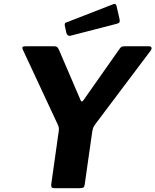

<svg xmlns="http://www.w3.org/2000/svg" viewBox="-20 -984 813 1004"><path d="M759 -742Q769.7 -742 771.9 -735.3Q774.1 -728.6 769.4 -721.4L477 -332.8Q470.4 -324.6 466.8 -314.5Q463.2 -304.4 460 -279.3L423 -19.8Q421.3 -6.4 415.7 -3.2Q410 0 395.6 0H264.2Q252.9 0 250 -4.9Q247 -9.9 248 -20.6L286.6 -294.6Q288.6 -308.3 287.8 -315Q286.9 -321.7 282.8 -331L100.3 -722.4Q95.5 -732.4 97.5 -737.2Q99.6 -742 113 -742H263.1Q275.1 -742 280.3 -736.3Q285.4 -730.6 289.5 -720.6L401.5 -459.8Q407 -446.6 416.3 -459.8L605 -728.3Q611.9 -737.6 616.6 -739.8Q621.4 -742 633.4 -742H759ZM590.1 -949.7 605.4 -882.8Q607.1 -873.8 605 -868.5Q603 -863.1 590.6 -859.7L350.4 -797.7Q340 -795.2 334.2 -800Q328.3 -804.7 326.9 -812.9L319.3 -847.9Q316.2 -862.3 323.7 -865.4L572.9 -962.3Q578.4 -964.7 583.2 -962.5Q588 -960.3 590.1 -949.7Z"/></svg>

Font: Libre Franklin Thin
Style: Italic
Weight: 100
Italic angle: -8°
Designer: Pablo Impallari, Rodrigo Fuenzalida, Nhung Nguyen
Foundry: Impallari Type
Version: Version 3.000